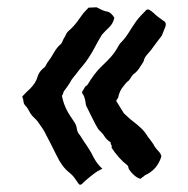

<svg xmlns="http://www.w3.org/2000/svg" viewBox="-20 -486 515 527"><path d="M294 -437Q290 -421 280 -411.5Q270 -402 260 -391Q250 -375 241.5 -358.5Q233 -342 223 -327Q216 -316 206.5 -305Q197 -294 189 -283Q185 -278 180.5 -272.5Q176 -267 173 -261Q169 -254 164.5 -248Q160 -242 155 -235Q154 -232 153 -229Q152 -226 150 -223Q156 -191 176 -163Q181 -156 185.5 -148.5Q190 -141 191 -132Q192 -123 200 -114Q210 -98 220 -83.5Q230 -69 238 -52Q248 -34 261 -23Q257 -21 253.5 -19Q250 -17 246 -15Q236 -8 225.5 0.5Q215 9 206 18Q199 25 194 16Q193 15 193 14.5Q193 14 192 13Q188 7 183.5 1Q179 -5 173 -10Q160 -20 151 -32.5Q142 -45 135 -60Q128 -74 121 -88Q114 -102 107 -115Q102 -126 96 -134.5Q90 -143 83 -153Q79 -158 73.5 -163Q68 -168 64 -174Q61 -179 57.5 -185.5Q54 -192 49 -197Q45 -201 44.5 -207.5Q44 -214 41 -221Q53 -234 63 -243Q78 -258 83 -275Q86 -287 98 -298Q102 -300 105 -305Q108 -310 110 -314Q120 -327 128 -341.5Q136 -356 148 -366Q151 -371 153 -376Q155 -381 158 -385Q160 -389 162 -393Q164 -397 167 -400Q180 -411 190 -424Q200 -437 209 -450Q213 -454 216 -457.5Q219 -461 223 -465Q229 -465 234.5 -465.5Q240 -466 245 -466Q251 -463 257 -460Q263 -457 270 -455Q279 -454 284.5 -449Q290 -444 294 -437ZM434 -413Q432 -407 429.5 -401.5Q427 -396 424 -388Q417 -379 409.5 -369Q402 -359 394 -348Q388 -341 382 -334Q376 -327 374 -317Q368 -308 362 -298.5Q356 -289 346 -282Q341 -277 338 -271Q337 -270 335.5 -267.5Q334 -265 331 -263Q326 -259 322.5 -254Q319 -249 314 -243Q307 -232 304 -217Q301 -214 299 -209L320 -175Q326 -170 332 -164Q338 -158 345 -153Q357 -144 367.5 -134Q378 -124 385 -112Q390 -105 395.5 -98Q401 -91 405 -83Q410 -76 415.5 -70.5Q421 -65 423 -57Q412 -20 378 -5Q375 -2 371 0.5Q367 3 365 5Q362 3 360 3Q346 -4 335 -20Q333 -22 332.5 -26Q332 -30 330 -32Q317 -42 306 -54.5Q295 -67 286 -81Q288 -84 285.5 -88Q283 -92 284 -95Q272 -103 267 -111.5Q262 -120 251 -130Q249 -132 247.5 -135.5Q246 -139 244 -141Q237 -155 230 -168.5Q223 -182 216 -197Q215 -201 214.5 -206.5Q214 -212 212 -217Q211 -223 209 -225Q207 -227 205 -232Q206 -233 206 -234.5Q206 -236 206 -236Q208 -237 210.5 -242.5Q213 -248 216 -250Q216 -250 217.5 -251Q219 -252 220 -253Q229 -268 239 -281.5Q249 -295 262 -307Q274 -318 285 -330.5Q296 -343 304 -358Q305 -360 306.5 -362Q308 -364 309 -366Q323 -380 333 -396Q343 -412 354 -428Q360 -436 367 -443.5Q374 -451 382 -459Q383 -460 388 -460Q392 -458 395.5 -455.5Q399 -453 402 -450Q407 -445 413.5 -440Q420 -435 427 -430Q438 -425 434 -413Z"/></svg>

Font: Darumadrop One
Style: Regular
Weight: 400
Version: Version 1.000